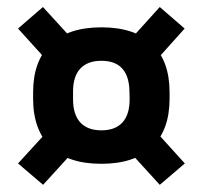

<svg xmlns="http://www.w3.org/2000/svg" viewBox="-20 -580 579 548"><path d="M269 -112.5Q174 -112.5 124.2 -160.8Q74.5 -209 74.5 -298.5V-316.5Q74.5 -406 124.5 -454Q174.5 -502 269.5 -502Q364.5 -502 414.2 -454Q464 -406 464 -316.5V-298.5Q464 -209 414.2 -160.8Q364.5 -112.5 269 -112.5ZM269.5 -208Q309 -208 329.5 -230.5Q350 -253 350 -296.5L349.5 -318.5Q349 -362 329 -384.2Q309 -406.5 269.5 -406.5Q230 -406.5 209.2 -384.2Q188.5 -362 188.5 -318.5V-296.5Q188.5 -253 209.2 -230.5Q230 -208 269.5 -208ZM408 -223.5 507.5 -113.5 436 -52.5 338 -160ZM201 -160 103 -52.5 31.5 -113.5 133 -224.5ZM126 -394 31.5 -498.5 102.5 -560 199 -454.5ZM338 -451.5 436 -560 507 -498.5 407 -387Z"/></svg>

Font: Anek Gujarati Medium SemiBold
Style: Regular
Weight: 600
Version: Version 1.003